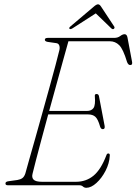

<svg xmlns="http://www.w3.org/2000/svg" viewBox="-20 -880 648 912"><path d="M356.5 0H17Q5.5 0 6 -9Q6 -17 19.5 -19L62.5 -25Q77.5 -27.5 86.5 -34.2Q95.5 -41 100.5 -56.5Q106.5 -78.5 119 -122.8Q131.5 -167 147.8 -224.2Q164 -281.5 181.2 -343.5Q198.5 -405.5 214.8 -464.2Q231 -523 243.5 -569.5Q256 -616 262 -641.5Q265 -654.5 261.5 -664Q258 -673.5 248 -675L206.5 -681Q193 -683.5 193 -691Q193 -700 206.5 -700H522Q539.5 -700 551 -708.8Q562.5 -717.5 572 -717.5Q582.5 -717.5 585.5 -702L607 -588Q611 -571 598.5 -571Q589 -571 583.5 -585.5Q565 -647 546.2 -665.5Q527.5 -684 501.5 -684H305Q295 -648.5 280.2 -595Q265.5 -541.5 248.2 -479Q231 -416.5 213.5 -353H392.5Q414.5 -353 424.2 -367Q434 -381 430.5 -422.5Q429 -433.5 438.5 -433.5Q448 -433.5 450 -423.5L477 -282Q479.5 -267 469 -266.5Q459.5 -266 455.5 -278.5Q445.5 -314 433 -325.2Q420.5 -336.5 398.5 -336.5H209Q192 -274.5 177 -218Q162 -161.5 150.8 -119Q139.5 -76.5 135 -56.5Q129.5 -37 139.5 -26.8Q149.5 -16.5 179.5 -16.5H341Q389 -16.5 424.2 -45.5Q459.5 -74.5 485.5 -143Q488 -151 494.5 -151Q502.5 -151 501.5 -140.5Q499.5 -104 481.5 -69Q463.5 -34 438.2 -11Q413 12 390 12Q380.5 12 374 6Q367.5 0 356.5 0ZM520 -742.5Q515 -739.5 508.5 -745.5L435 -816.5L324.5 -745.5Q314.5 -739.5 310.5 -743Q306 -747 314 -754L425 -848Q438 -859.5 445.5 -859.5Q453.5 -859.5 460.5 -848L522.5 -754Q526.5 -747 520 -742.5Z"/></svg>

Font: Fraunces 72pt S050 Thin
Style: Italic
Weight: 100
Italic angle: -16°
Version: Version 1.000; ttfautohint (v1.8.3)